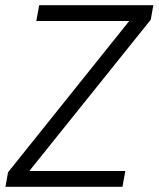

<svg xmlns="http://www.w3.org/2000/svg" viewBox="-20 -720 611 740"><path d="M1 0 11 -56 478 -639H120L131 -700H571L561 -644L93 -61H463L452 0Z"/></svg>

Font: DM Sans 11pt Light
Style: Italic
Weight: 300
Italic angle: -10°
Version: Version 4.004;gftools[0.9.30]